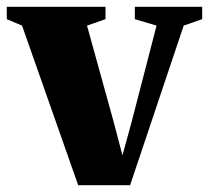

<svg xmlns="http://www.w3.org/2000/svg" viewBox="-38 -543 616 566"><path d="M192.5 3 27 -467.5 -18 -486.5V-523H273V-486.5L218.5 -467.5L297 -184L323 -85L350 -183.5L423.5 -467.5L359.5 -486.5V-523H558V-486.5L503.5 -467.5L345.5 3Z"/></svg>

Font: Merriweather 96pt Black
Style: Regular
Weight: 900
Version: Version 2.100